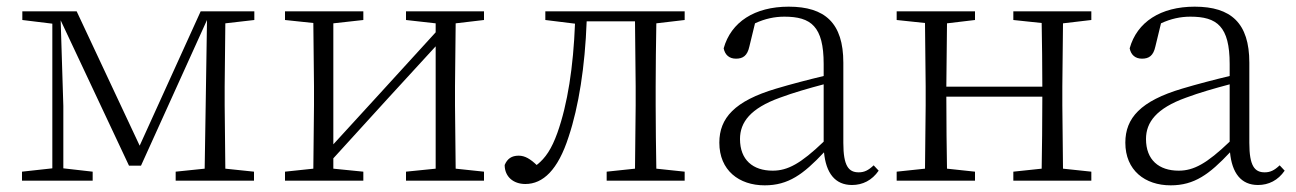

<svg xmlns="http://www.w3.org/2000/svg" viewBox="-20 -542 3887 576"><path d="M137 0H258V-27L170 -37V-224L162 -481L367 -45H403L601 -482L597 -223L594 -36L507 -27V0H742V-27L656 -36L654 -226V-283L656 -472L743 -482V-508H582L399 -105L210 -508H47V-482L137 -471V-37L46 -27V0Z M1198 -482 1287 -472V-445L1120 -262L980 -109V-472L1070 -482V-508H835V-482L920 -473L922 -283V-226L920 -36L835 -27V0H1070V-27L980 -36V-67L1143 -246L1287 -403V-36L1198 -27V0H1432V-27L1347 -36L1345 -226V-283L1347 -472L1432 -482V-508H1198Z M1884 0H2034V-27L1949 -36C1948 -91 1947 -172 1947 -226V-283C1947 -336 1948 -417 1949 -472L2034 -482V-508H1616V-482L1705 -471C1700 -342 1683 -230 1652 -143C1635 -96 1617 -68 1590 -47C1571 -65 1555 -75 1536 -75C1515 -75 1502 -66 1494 -47C1494 -12 1520 10 1556 10C1609 10 1654 -32 1686 -132C1716 -222 1735 -342 1740 -478H1885L1887 -283V-226L1885 -36L1800 -27V0Z M2536 13C2568 13 2596 -1 2616 -30L2601 -46C2585 -31 2573 -25 2556 -25C2526 -25 2510 -44 2510 -113V-354C2510 -473 2455 -522 2346 -522C2244 -522 2173 -476 2151 -397C2155 -377 2168 -366 2188 -366C2209 -366 2222 -375 2228 -402L2245 -472C2275 -486 2304 -492 2333 -492C2413 -492 2451 -463 2451 -350V-314C2405 -303 2355 -290 2308 -276C2184 -239 2138 -188 2138 -114C2138 -31 2197 14 2274 14C2345 14 2390 -19 2452 -85C2458 -23 2485 13 2536 13ZM2451 -117C2382 -51 2343 -30 2298 -30C2239 -30 2200 -62 2200 -125C2200 -175 2231 -217 2320 -249C2360 -264 2406 -277 2451 -289Z M3020 -482 3105 -473C3106 -419 3107 -341 3107 -282H2819L2821 -472L2905 -482V-508H2670V-482L2755 -473L2757 -283V-226L2755 -36L2670 -27V0H2905V-27L2821 -36C2820 -91 2819 -175 2819 -252H3107C3107 -175 3106 -90 3105 -36L3020 -27V0H3254V-27L3169 -36L3167 -226V-283L3169 -472L3254 -482V-508H3020Z M3754 13C3786 13 3814 -1 3834 -30L3819 -46C3803 -31 3791 -25 3774 -25C3744 -25 3728 -44 3728 -113V-354C3728 -473 3673 -522 3564 -522C3462 -522 3391 -476 3369 -397C3373 -377 3386 -366 3406 -366C3427 -366 3440 -375 3446 -402L3463 -472C3493 -486 3522 -492 3551 -492C3631 -492 3669 -463 3669 -350V-314C3623 -303 3573 -290 3526 -276C3402 -239 3356 -188 3356 -114C3356 -31 3415 14 3492 14C3563 14 3608 -19 3670 -85C3676 -23 3703 13 3754 13ZM3669 -117C3600 -51 3561 -30 3516 -30C3457 -30 3418 -62 3418 -125C3418 -175 3449 -217 3538 -249C3578 -264 3624 -277 3669 -289Z"/></svg>

Font: Noto Serif CJK HK ExtraLight
Style: Regular
Weight: 200
Designer: Ryoko NISHIZUKA 西塚涼子 (kana & ideographs); Frank Grießhammer (Latin, Greek & Cyrillic); Wenlong ZHANG 张文龙 (bopomofo); San
Foundry: Adobe
Version: Version 2.001;hotconv 1.1.0;makeotfexe 2.6.0